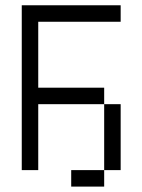

<svg xmlns="http://www.w3.org/2000/svg" viewBox="-20 -645 540 728"><path d="M437.5 -562.5H125V-312.5H375V-250H125V0H62.5V-625H437.5ZM250 0H375V62.5H250ZM375 -250H437.5V0H375Z"/></svg>

Font: 寒蝉点阵体 16px
Style: Regular
Weight: 400
Designer: Designed by Warren2060
Foundry: ChillType
Version: Version 1.000